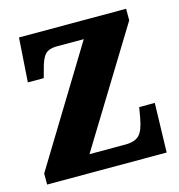

<svg xmlns="http://www.w3.org/2000/svg" viewBox="-86 -612 643 689"><g transform="rotate(-15 235.5 -268.0)"><path d="M6 0V-41L268 -470H167Q139 -470 125 -456Q111 -442 101 -401L93 -372H34L45 -536H443V-493L181 -66H315Q350 -66 366.5 -83Q383 -100 391 -148L397 -183H455L450 0Z"/></g></svg>

Font: Noto Serif Bengali Condensed ExtraBold
Style: Regular
Weight: 800
Width: 3
Designer: Juan Bruce, Universal Thirst, Indian Type Foundry and the Monotype Design Team.
Foundry: Monotype Imaging Inc.
Version: Version 2.003; ttfautohint (v1.8.4.7-5d5b)